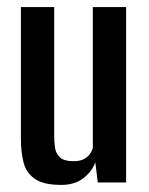

<svg xmlns="http://www.w3.org/2000/svg" viewBox="-20 -515 420 542"><path d="M153 7Q103 7 78.5 -10Q54 -27 46.5 -56.5Q39 -86 39 -124V-495H133V-131Q133 -113 135.5 -97Q138 -81 149.5 -70.5Q161 -60 187 -60Q206 -60 217 -66Q228 -72 234 -80.5Q240 -89 242 -97V-495H336V0H256L249 -57Q240 -31 215.5 -12Q191 7 153 7Z"/></svg>

Font: Alumni Sans SemiBold
Style: Regular
Weight: 600
Designer: Robert E. Leuschke
Foundry: Robert E. Leuschke
Version: Version 1.018